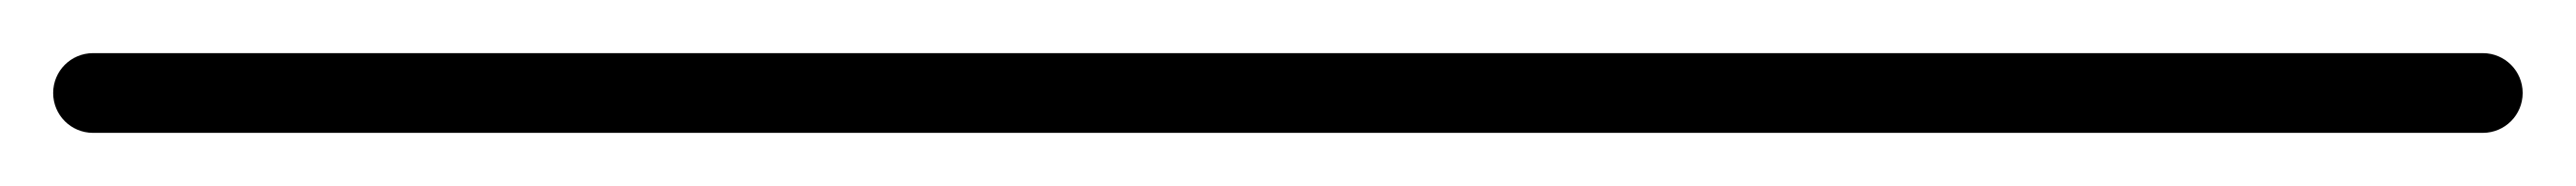

<svg xmlns="http://www.w3.org/2000/svg" viewBox="-35 -35 969 70"><path d="M0 -15C-8.3 -15 -15 -8.3 -15 0C-15 8.3 -8.3 15 0 15C299.7 15 599.3 15 899 15C907.3 15 914 8.3 914 0C914 -8.3 907.3 -15 899 -15C599.3 -15 299.7 -15 0 -15Z"/></svg>

Font: FRB American Cursive Just Baseline
Style: Italic
Weight: 400
Italic angle: -25°
Version: Version 2.0;Modular Font Editor K font №1